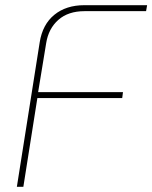

<svg xmlns="http://www.w3.org/2000/svg" viewBox="-20 -720 587 740"><path d="M45 0 133 -557Q144 -626 189.5 -663Q235 -700 305 -700H547L543 -677H306Q243 -677 205 -643.5Q167 -610 158 -554L127 -365H454L451 -342H124L70 0Z"/></svg>

Font: MuseoModerno Thin
Style: Italic
Weight: 100
Italic angle: -9°
Designer: Pablo Cosgaya, Héctor Gatti, Marcela Romero, and the Authors of The MuseoModerno Project.
Foundry: Omnibus-Type Team
Version: Version 1.003